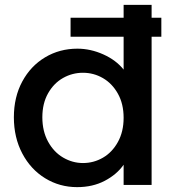

<svg xmlns="http://www.w3.org/2000/svg" viewBox="-20 -760 718 789"><path d="M37 -278Q37 -361 71.5 -425Q106 -489 165.5 -524.5Q225 -560 298 -560Q352 -560 404.5 -536.5Q457 -513 488 -474V-609H270V-687H488V-740H603V-687H643V-609H603V0H488V-83Q460 -43 410.5 -17Q361 9 297 9Q225 9 165.5 -27.5Q106 -64 71.5 -129.5Q37 -195 37 -278ZM488 -276Q488 -333 464.5 -375Q441 -417 403 -439Q365 -461 321 -461Q277 -461 239 -439.5Q201 -418 177.5 -376.5Q154 -335 154 -278Q154 -221 177.5 -178Q201 -135 239.5 -112.5Q278 -90 321 -90Q365 -90 403 -112Q441 -134 464.5 -176.5Q488 -219 488 -276Z"/></svg>

Font: Fz Poppins Med
Style: Regular
Weight: 500
Designer: Ninad Kale (Devanagari), Jonny Pinhorn (Latin)
Foundry: Indian Type Foundry
Version: Vit hóa bi Vntype.Com & FontZin.Com